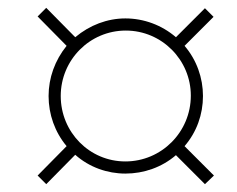

<svg xmlns="http://www.w3.org/2000/svg" viewBox="-20 -599 606 490"><path d="M429 -203 503 -129 526 -151 451 -226C482 -262 498 -307 498 -354C498 -400 482 -446 451 -482L525 -556L503 -578L429 -504C393 -535 347 -552 300 -552C254 -552 209 -535 172 -504L98 -579L76 -557L150 -482C120 -445 104 -400 104 -354C104 -307 120 -262 150 -226L76 -151L98 -129L172 -204C208 -172 254 -156 300 -156C347 -156 393 -172 429 -203ZM300 -187C208 -187 135 -262 135 -354C135 -446 209 -521 301 -521C393 -521 467 -446 467 -355C467 -262 392 -187 300 -187Z"/></svg>

Font: Noto Sans ExtraLight
Style: Italic
Weight: 200
Italic angle: -12°
Designer: Monotype Design Team
Foundry: Monotype Imaging Inc.
Version: Version 2.013